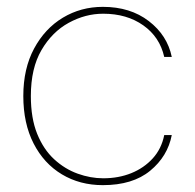

<svg xmlns="http://www.w3.org/2000/svg" viewBox="-20 -528 569 560"><path d="M280 12Q213 12 160.5 -19.5Q108 -51 78 -109.5Q48 -168 48 -248Q48 -328 79.5 -386.5Q111 -445 163.5 -476.5Q216 -508 280 -508Q360 -508 414 -466.5Q468 -425 481 -362H459Q446 -420 398 -454Q350 -488 281 -488Q229 -488 180.5 -461.5Q132 -435 101 -382Q70 -329 70 -248Q70 -183 88.5 -137.5Q107 -92 138 -63.5Q169 -35 206.5 -21.5Q244 -8 281 -8Q326 -8 363 -23Q400 -38 425.5 -66Q451 -94 459 -134H481Q469 -72 418 -30Q367 12 280 12Z"/></svg>

Font: DM Sans 24pt Thin
Style: Regular
Weight: 250
Designer: Colophon Foundry, Jonny Pinhorn
Foundry: Colophon Foundry
Version: Version 4.004;gftools[0.9.30]